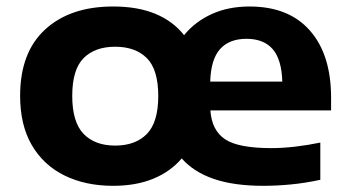

<svg xmlns="http://www.w3.org/2000/svg" viewBox="-20 -576 1102 606"><path d="M337 10.5Q250 10.5 183.8 -22Q117.5 -54.5 80.5 -117.8Q43.5 -181 43.5 -273.5Q43.5 -410.5 122.5 -483Q201.5 -555.5 337 -555.5Q415 -555.5 470.8 -532.2Q526.5 -509 561 -465Q595.5 -507.5 648 -531.5Q700.5 -555.5 767.5 -555.5Q891.5 -555.5 958.2 -479.5Q1025 -403.5 1025 -267.5V-227.5H644Q648.5 -164 690.8 -136.2Q733 -108.5 836.5 -108.5Q872 -108.5 912.2 -113.2Q952.5 -118 991 -126V-8.5Q942 2 897.5 6.2Q853 10.5 811.5 10.5Q718.5 10.5 655 -11.2Q591.5 -33 553.5 -76Q518.5 -34.5 464 -12Q409.5 10.5 337 10.5ZM758 -453.5Q703.5 -453.5 674.5 -421Q645.5 -388.5 643.5 -318.5H871Q869 -388 840.8 -420.8Q812.5 -453.5 758 -453.5ZM343.5 -116.5Q407.5 -116.5 443.5 -153.2Q479.5 -190 479.5 -273Q479.5 -356.5 443.5 -392.5Q407.5 -428.5 343.5 -428.5Q279.5 -428.5 243.8 -392.5Q208 -356.5 208 -273.5Q208 -190.5 243.8 -153.5Q279.5 -116.5 343.5 -116.5Z"/></svg>

Font: Encode Sans Expanded
Style: Bold
Weight: 700
Width: 7
Designer: Multiple Designers
Foundry: Impallari Type
Version: Version 3.000; ttfautohint (v1.8.3) -l 8 -r 50 -G 200 -x 14 